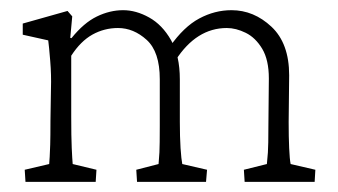

<svg xmlns="http://www.w3.org/2000/svg" viewBox="-20 -359 668 379"><path d="M30.3 0 28.8 -23.9 77.1 -35.2Q77.6 -42 78.1 -49.6Q78.6 -57.1 79.1 -73.2Q79.6 -89.4 79.6 -121.1L80.6 -184.1Q81.5 -210 79.1 -239.3Q76.7 -268.6 75.2 -279.3L24.9 -290.5V-312.5L113.3 -337.4L122.6 -326.7L118.7 -284.2L121.1 -283.7Q145.5 -314 171.1 -326.4Q196.8 -338.9 223.1 -338.9Q248.5 -338.9 274.4 -324.5Q300.3 -310.1 317.6 -279.8Q335 -249.5 335 -202.1V-118.2Q335 -88.9 336.4 -66.7Q337.9 -44.4 339.8 -35.2L388.7 -23.9L386.7 0H250.5L249 -23.9L293 -35.2Q293.9 -43.9 294.7 -58.3Q295.4 -72.8 295.4 -110.4V-202.6Q295.4 -256.8 269.5 -280.3Q243.7 -303.7 212.9 -303.7Q186 -303.7 162.6 -290.8Q139.2 -277.8 120.6 -249V-128.9Q120.6 -88.9 121.6 -66.9Q122.6 -44.9 123.5 -35.2L170.4 -23.9L168.9 0ZM462.9 0 461.4 -23.9 506.8 -35.2Q507.8 -43.9 508.8 -57.9Q509.8 -71.8 509.8 -110.4L510.7 -204.1Q510.7 -240.7 497.6 -262.7Q484.4 -284.7 465.1 -294.2Q445.8 -303.7 427.7 -303.7Q367.7 -303.7 326.7 -240.2L315.4 -267.1Q342.8 -306.2 373.3 -322.5Q403.8 -338.9 437 -338.9Q481 -338.9 515.9 -306.2Q550.8 -273.4 550.8 -210.4L549.8 -118.2Q549.8 -88.9 550.8 -66.7Q551.8 -44.4 553.7 -35.2L602.5 -23.9L601.1 0Z"/></svg>

Font: Lateef ExtraLight
Style: Regular
Weight: 200
Designer: SIL International
Foundry: SIL International
Version: Version 4.200